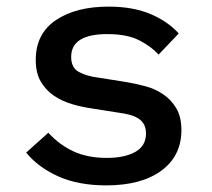

<svg xmlns="http://www.w3.org/2000/svg" viewBox="-20 -548 640 580"><path d="M59 -87 126 -147Q160 -110 202.5 -90.5Q245 -71 303 -71Q356 -71 388.5 -89Q421 -107 421 -145Q421 -161 415 -172Q409 -183 398 -190Q387 -197 372.5 -201Q358 -205 342 -207L260 -220Q230 -224 199 -233Q168 -242 143.5 -258.5Q119 -275 103.5 -301Q88 -327 88 -367Q88 -446 148.5 -487Q209 -528 308 -528Q380 -528 432.5 -506.5Q485 -485 520 -447L459 -383Q439 -406 402 -425.5Q365 -445 304 -445Q195 -445 195 -376Q195 -343 218.5 -330.5Q242 -318 274 -314L356 -301Q387 -296 417.5 -288Q448 -280 472.5 -263.5Q497 -247 512.5 -221Q528 -195 528 -155Q528 -77 467.5 -32.5Q407 12 301 12Q217 12 156.5 -15Q96 -42 59 -87Z"/></svg>

Font: IBM Plaex Mono Medium
Style: Regular
Weight: 500
Designer: Mike Abbink, Paul van der Laan, Pieter van Rosmalen
Foundry: Bold Monday
Version: Version 2.003